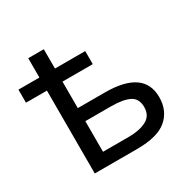

<svg xmlns="http://www.w3.org/2000/svg" viewBox="-146 -787 926 929"><g transform="rotate(-30 317.0 -322.0)"><path d="M213 -644V-536H382V-463H213V-315H364Q581 -315 581 -164Q581 -89 529.5 -44.5Q478 0 362 0H126V-463H9V-536H126V-644ZM356 -242H213V-71H358Q417 -71 455.5 -91Q494 -111 494 -159Q494 -207 458.5 -224.5Q423 -242 356 -242Z"/></g></svg>

Font: Noto IKEA Arabic
Style: Regular
Weight: 400
Designer: Monotype Design Team
Foundry: Monotype Imaging Inc.
Version: Version 1.200